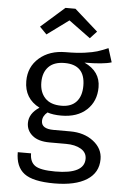

<svg xmlns="http://www.w3.org/2000/svg" viewBox="-64 -835 728 1093"><g transform="rotate(5 300.0 -288.5)"><path d="M170 -629 130 -670 265 -789H322L456 -670L418 -629L294 -720ZM529 -582 554 -503Q507 -488 400 -488Q492 -446 492 -355Q492 -275 439 -225.5Q386 -176 294 -176Q247 -176 215 -187Q188 -165 188 -136Q188 -91 258 -91H353Q433 -91 486 -50Q539 -9 539 52Q539 129 473.5 170.5Q408 212 288 212Q166 212 116 174Q66 136 66 53H142Q142 102 172.5 123Q203 144 288 144Q454 144 454 57Q454 21 421 1.5Q388 -18 336 -18H242Q177 -18 143 -46.5Q109 -75 109 -118Q109 -172 167 -210Q79 -255 79 -355Q79 -436 137.5 -487Q196 -538 289 -538Q352 -538 397.5 -544.5Q443 -551 467 -558.5Q491 -566 529 -582ZM288 -476Q227 -476 196 -443.5Q165 -411 165 -355Q165 -299 196.5 -265.5Q228 -232 290 -232Q346 -232 375.5 -264.5Q405 -297 405 -356Q405 -476 288 -476Z"/></g></svg>

Font: Fira Mono
Style: Regular
Weight: 400
Designer: Carrois Corporate & Edenspiekermann AG
Foundry: Carrois Corporate GbR & Edenspiekermann AG
Version: Version 3.206;PS 003.206;hotconv 1.0.70;makeotf.lib2.5.58329